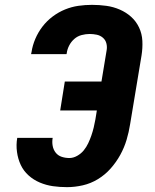

<svg xmlns="http://www.w3.org/2000/svg" viewBox="-20 -763 640 791"><path d="M256 8Q226 8 198 4Q170 0 144 -11Q118 -22 97.5 -40.5Q77 -59 65.5 -83.5Q54 -108 50 -137Q46 -166 51 -195H197Q194 -178 197 -162Q200 -146 209.5 -134Q219 -122 234 -117Q249 -112 266 -112Q282 -112 298 -121Q314 -130 325 -143.5Q336 -157 343.5 -173Q351 -189 356.5 -205Q362 -221 366 -237.5Q370 -254 373 -271L379 -308H228L247 -427H398L419 -554Q422 -569 418.5 -583.5Q415 -598 404 -607.5Q393 -617 378.5 -620Q364 -623 349 -623Q333 -623 316 -618.5Q299 -614 286 -602.5Q273 -591 265 -575.5Q257 -560 255 -544L254 -540H108L110 -549Q114 -576 125.5 -603Q137 -630 155 -653.5Q173 -677 197 -695Q221 -713 248 -724Q275 -735 303 -739Q331 -743 359 -743Q389 -743 418 -739Q447 -735 473.5 -723.5Q500 -712 520.5 -693.5Q541 -675 553 -649.5Q565 -624 566.5 -594.5Q568 -565 563 -534L516 -251Q511 -219 501.5 -187Q492 -155 475.5 -125Q459 -95 436 -69Q413 -43 383.5 -25Q354 -7 321 0.5Q288 8 256 8Z"/></svg>

Font: Iosevka Aile Heavy Oblique
Style: Regular
Weight: 900
Italic angle: -9°
Designer: Belleve Invis
Foundry: Belleve Invis
Version: Version 31.1.0; ttfautohint (v1.8.4)